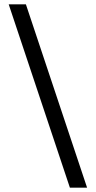

<svg xmlns="http://www.w3.org/2000/svg" viewBox="-20 -790 440 882"><path d="M20 -770H99L380 72H301Z"/></svg>

Font: Mina
Style: Regular
Weight: 400
Version: Version 1.000